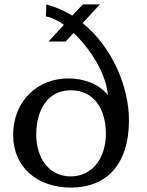

<svg xmlns="http://www.w3.org/2000/svg" viewBox="-20 -840 668 874"><path d="M279 -651 315 -690C391 -618 463 -506 471 -407C429 -460 359 -483 290 -483C159 -483 40 -388 40 -225C40 -76 153 14 303 14C458 14 567 -84 567 -293C567 -444 492 -625 356 -735L435 -820H357L309 -769C273 -791 234 -808 191 -820L189 -765C213 -762 241 -748 271 -727L201 -651ZM462 -231C462 -123 402 -37 302 -37C201 -37 145 -122 145 -228C145 -335 194 -429 302 -429C410 -429 462 -341 462 -231Z"/></svg>

Font: Milonga
Style: Regular
Weight: 400
Designer: Pablo Impallari, Brenda Gallo, Rodrigo Fuenzalida
Foundry: Pablo Impallari, Brenda Gallo, Rodrigo Fuenzalida
Version: Version 1.000